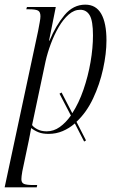

<svg xmlns="http://www.w3.org/2000/svg" viewBox="-34 -566 520 826"><path d="M328 43 288 -35Q264 -14 235.5 -2Q207 10 175 10Q150 10 133 3.5Q116 -3 100 -15Q97 4 94.5 15Q92 26 90 38L62 171Q60 183 59 191Q58 199 58 205Q58 221 70 225.5Q82 230 109 230H126L124 240H-14L130 -433Q134 -455 137 -471Q140 -487 140 -496Q140 -515 129.5 -520.5Q119 -526 92 -526H79L82 -536H206L177 -391H179Q206 -456 243.5 -501Q281 -546 333 -546Q379 -546 401.5 -506.5Q424 -467 424 -392Q424 -336 409.5 -269.5Q395 -203 366.5 -142.5Q338 -82 295 -42L336 38ZM167 -1Q197 -1 223 -19.5Q249 -38 271 -69L222 -163L231 -168L277 -79Q305 -122 325 -180Q345 -238 355.5 -299Q366 -360 366 -414Q366 -476 352 -500Q338 -524 311 -524Q285 -524 261.5 -503.5Q238 -483 218.5 -449.5Q199 -416 184.5 -377Q170 -338 162 -302L104 -28Q111 -18 127.5 -9.5Q144 -1 167 -1Z"/></svg>

Font: Noto Serif Display ExtraCondensed Light
Style: Italic
Weight: 300
Width: 2
Italic angle: -12°
Designer: Monotype Design Team
Foundry: Monotype Imaging Inc.
Version: Version 2.009